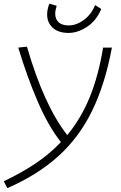

<svg xmlns="http://www.w3.org/2000/svg" viewBox="-40 -771 646 1022"><path d="M-1 230.5 -20 193.8Q74.2 149.4 149.9 98.4Q225.6 47.4 284.2 -14.6Q217.3 -99.6 160.9 -230.2Q104.5 -360.8 57.1 -517.6L103.5 -522.5Q193.4 -211.4 317.9 -51.8Q391.6 -140.6 438 -254.6Q484.4 -368.7 508.8 -517.6H555.7Q519.5 -323.7 450.9 -182.4Q382.3 -41 271.7 59.3Q161.1 159.7 -1 230.5ZM325.2 -595.7Q270.5 -595.7 240.7 -623.3Q210.9 -650.9 210.9 -693.8Q210.9 -720.7 222.7 -751.5L261.7 -740.2Q253.9 -715.3 253.9 -698.2Q253.9 -669.4 272 -652.6Q290 -635.7 325.7 -635.7Q365.7 -635.7 405.5 -664.3Q445.3 -692.9 466.3 -744.1L499 -723.1Q472.2 -659.7 422.6 -627.7Q373 -595.7 325.2 -595.7Z"/></svg>

Font: Cascadia Code ExtraLight
Style: Italic
Weight: 200
Italic angle: -10°
Monospace: yes
Designer: Aaron Bell
Foundry: Saja Typeworks
Version: Version 2404.023; ttfautohint (v1.8.4)